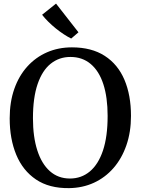

<svg xmlns="http://www.w3.org/2000/svg" viewBox="-20 -1008 762 1040"><path d="M354.5 11Q246.5 12.5 175 -35.8Q103.5 -84 68 -169.8Q32.5 -255.5 32.5 -367Q32.5 -455.5 57.5 -526.5Q82.5 -597.5 128 -647.8Q173.5 -698 235 -724.8Q296.5 -751.5 369.5 -751.5Q476 -751.5 547.2 -705.5Q618.5 -659.5 654 -576Q689.5 -492.5 689.5 -380Q689.5 -292.5 664.5 -220.8Q639.5 -149 594.5 -97.5Q549.5 -46 488.5 -18Q427.5 10 354.5 11ZM359 -41Q420.5 -41 466.5 -79.2Q512.5 -117.5 537.8 -192.8Q563 -268 563 -380Q563 -480.5 539.8 -552Q516.5 -623.5 471.2 -661.5Q426 -699.5 361.5 -699.5Q300.5 -699.5 254.8 -663Q209 -626.5 183.8 -552.8Q158.5 -479 158.5 -367.5Q158.5 -267 182 -193.8Q205.5 -120.5 250.2 -80.8Q295 -41 359 -41ZM365 -799.5Q347.5 -808 325.8 -822.2Q304 -836.5 282 -854.2Q260 -872 240.8 -891.2Q221.5 -910.5 208 -928L283.5 -988.5L405 -833L366 -799.5Z"/></svg>

Font: Merriweather 24pt Medium
Style: Regular
Weight: 500
Designer: Eben Sorkin
Foundry: Eben Sorkin
Version: Version 2.100